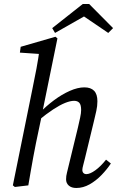

<svg xmlns="http://www.w3.org/2000/svg" viewBox="-20 -923 584 956"><path d="M54 8 44 0 141 -478Q152 -530 161.5 -581Q171 -632 178 -684L196 -653L79 -661L83 -690L256 -740L266 -732L191 -365L188 -348L159 -210Q152 -175 145.5 -140Q139 -105 133 -70Q127 -35 121 0ZM360 13Q336 13 322.5 1Q309 -11 309 -30Q309 -47 313.5 -63.5Q318 -80 325 -111L368 -288Q374 -314 379 -337Q384 -360 384 -375Q384 -401 375 -411Q366 -421 349 -421Q330 -421 304 -410.5Q278 -400 244.5 -378Q211 -356 171 -323V-360H176Q210 -395 249 -424Q288 -453 327.5 -470.5Q367 -488 400 -488Q432 -488 448.5 -471Q465 -454 465 -419Q465 -395 459.5 -370.5Q454 -346 448 -321L403 -135Q398 -114 394 -99.5Q390 -85 390 -77Q390 -67 395.5 -61.5Q401 -56 410 -56Q428 -56 454.5 -75Q481 -94 508 -128L532 -109Q513 -80 485.5 -51.5Q458 -23 426 -5Q394 13 360 13ZM424 -903 543 -783 519 -759 360 -867H444L254 -759L240 -783L392 -903Z"/></svg>

Font: Source Serif 4
Style: Italic
Weight: 400
Italic angle: -12°
Designer: Frank Grießhammer
Foundry: Adobe Systems Incorporated
Version: Version 4.004;hotconv 1.0.116;makeotfexe 2.5.65601